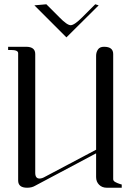

<svg xmlns="http://www.w3.org/2000/svg" viewBox="-20 -879 612 899"><path d="M141 -854 197 -859 258 -798Q294 -761 311 -761Q328 -761 365 -798L426 -859L442 -854L291 -704ZM65 -630Q65 -645 31 -645H18V-660H102Q145 -660 145 -626V-70Q145 -43 165 -43Q177 -43 192 -52L430 -178V-618Q430 -634 438.5 -647Q447 -660 467 -660Q510 -660 510 -626V-40Q510 -36 512.5 -32.5Q515 -29 521 -26Q527 -23 530.5 -21.5Q534 -20 541.5 -17.5Q549 -15 550 -15V0H480Q458 0 444 -14Q430 -28 430 -50V-161L144 -9Q129 0 107 0Q65 0 65 -34Z"/></svg>

Font: kawoszeh
Style: Medium
Weight: 500
Version: Version 000.030